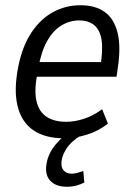

<svg xmlns="http://www.w3.org/2000/svg" viewBox="-20 -519 513 733"><path d="M225 9Q152 9 107 -22Q62 -53 47 -114.5Q32 -176 50 -266Q66 -344 100.5 -395.5Q135 -447 183 -473Q231 -499 287 -499Q344 -499 379.5 -473.5Q415 -448 428.5 -395.5Q442 -343 430 -262L425 -226H105L114 -282H381L363 -264Q374 -330 367.5 -368Q361 -406 339 -423.5Q317 -441 282 -441Q246 -441 214 -421.5Q182 -402 159.5 -361.5Q137 -321 126 -258L122 -236Q110 -172 119.5 -132Q129 -92 158 -73Q187 -54 233 -54Q265 -54 300.5 -65.5Q336 -77 370 -102L392 -47Q355 -18 310.5 -4.5Q266 9 225 9ZM235 194Q192 194 170.5 169.5Q149 145 159 99Q167 62 195 29.5Q223 -3 266 -29L286 0Q272 8 257 21.5Q242 35 231.5 52Q221 69 216 89Q211 117 222 130.5Q233 144 254 144Q264 144 274.5 141Q285 138 298 134L302 178Q288 185 271.5 189.5Q255 194 235 194Z"/></svg>

Font: Nunito Sans 10pt Condensed
Style: Italic
Weight: 400
Width: 3
Italic angle: -9°
Designer: Vernon Adams
Foundry: Vernon Adams
Version: Version 3.101;gftools[0.9.27]